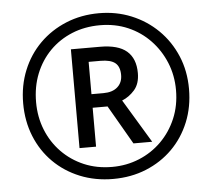

<svg xmlns="http://www.w3.org/2000/svg" viewBox="-52 -781 936 847"><g transform="rotate(-5 416.0 -357.0)"><path d="M279.3 -138.7V-576.2H408.2Q488.3 -576.2 526.4 -543.5Q564.5 -510.7 564.5 -446.3Q564.5 -398.9 540.3 -371.3Q516.1 -343.8 484.9 -331.5L601.1 -138.7H518.1L418.5 -311H352.5V-138.7ZM352.5 -371.1H405.8Q445.8 -371.1 468 -390.9Q490.2 -410.6 490.2 -444.3Q490.2 -481.4 469.7 -497.8Q449.2 -514.2 404.8 -514.2H352.5ZM416 9.8Q336.4 9.8 269.3 -17.6Q202.1 -44.9 152.6 -94.2Q103 -143.6 75.9 -210.7Q48.8 -277.8 48.8 -356.9Q48.8 -435.5 76.2 -502.7Q103.5 -569.8 153.3 -619.4Q203.1 -668.9 270.3 -696.5Q337.4 -724.1 416 -724.1Q492.7 -724.1 559.3 -696.8Q626 -669.4 676.3 -619.9Q726.6 -570.3 754.9 -503.4Q783.2 -436.5 783.2 -356.9Q783.2 -277.8 755.9 -210.7Q728.5 -143.6 679 -94.2Q629.4 -44.9 562.5 -17.6Q495.6 9.8 416 9.8ZM416 -43.5Q480 -43.5 536.1 -66.7Q592.3 -89.8 634.8 -132.1Q677.2 -174.3 701.4 -231.4Q725.6 -288.6 725.6 -356.9Q725.6 -421.9 702.4 -478.5Q679.2 -535.2 637.7 -578.6Q596.2 -622.1 539.8 -646.5Q483.4 -670.9 416 -670.9Q348.6 -670.9 292 -647.7Q235.4 -624.5 193.6 -582.3Q151.9 -540 128.9 -482.7Q106 -425.3 106 -356.9Q106 -291.5 128.7 -234.6Q151.4 -177.7 193.1 -134.8Q234.9 -91.8 291.5 -67.6Q348.1 -43.5 416 -43.5Z"/></g></svg>

Font: Open Sans Medium
Style: Italic
Weight: 500
Italic angle: -12°
Designer: Monotype Design Team
Foundry: Monotype Imaging Inc.
Version: Version 3.000